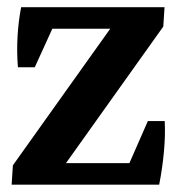

<svg xmlns="http://www.w3.org/2000/svg" viewBox="-20 -503 488 523"><path d="M11.7 0 15.1 -52.7 280.3 -424.8H122.6L74.7 -319.8H28.8Q25.4 -361.8 27.8 -404.1Q30.3 -446.3 37.6 -483.4H428.2L424.8 -430.7L159.7 -58.6H332.5L382.8 -173.3H428.7Q430.7 -134.3 426.5 -89.4Q422.4 -44.4 413.6 0H413.1Z"/></svg>

Font: Markazi Text
Style: Bold
Weight: 700
Designer: Borna Izadpanah (Arabic designer), Fiona Ross (Arabic design director) and Florian Runge (Latin designer)
Foundry: Borna Izadpanah and Florian Runge
Version: Version 1.001; ttfautohint (v1.8.3)